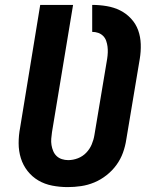

<svg xmlns="http://www.w3.org/2000/svg" viewBox="-20 -755 640 783"><path d="M256 8Q224 8 193 2Q162 -4 136.5 -19Q111 -34 92.5 -57.5Q74 -81 65 -110Q56 -139 56 -171Q56 -203 62 -234L144 -735H278L192 -216Q190 -203 189 -189.5Q188 -176 190 -163.5Q192 -151 197 -139Q202 -127 211 -118.5Q220 -110 232.5 -106Q245 -102 258 -102Q278 -102 297.5 -109.5Q317 -117 331.5 -132Q346 -147 354 -166Q362 -185 365 -204Q378 -282 391 -359.5Q404 -437 417 -515Q419 -528 419.5 -540.5Q420 -553 418.5 -565Q417 -577 413 -588.5Q409 -600 400.5 -608.5Q392 -617 380.5 -621Q369 -625 356 -625V-735Q386 -735 415.5 -730Q445 -725 470 -712.5Q495 -700 514.5 -679Q534 -658 543.5 -631.5Q553 -605 554 -575Q555 -545 550 -515L495 -186Q491 -159 481.5 -132.5Q472 -106 455 -82.5Q438 -59 414.5 -40.5Q391 -22 364.5 -11Q338 0 310.5 4Q283 8 256 8Z"/></svg>

Font: Iosevka Curly XBdEx
Style: Italic
Weight: 800
Width: 7
Italic angle: -9°
Monospace: yes
Designer: Belleve Invis
Foundry: Belleve Invis
Version: Version 11.1.0; ttfautohint (v1.8.3)